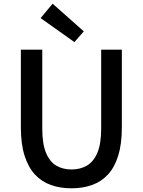

<svg xmlns="http://www.w3.org/2000/svg" viewBox="-20 -1006 773 1040"><path d="M367 14Q306 14 255.5 -4Q205 -22 169 -61Q133 -100 113 -163Q93 -226 93 -316V-737H209V-309Q209 -226 229.5 -177.5Q250 -129 285.5 -108.5Q321 -88 367 -88Q414 -88 450 -108.5Q486 -129 507 -177.5Q528 -226 528 -309V-737H640V-316Q640 -226 620.5 -163Q601 -100 565 -61Q529 -22 478.5 -4Q428 14 367 14ZM383 -778 200 -908 265 -986 434 -836Z"/></svg>

Font: Noto Sans SC Medium
Style: Regular
Weight: 500
Designer: Ryoko NISHIZUKA  (kana, bopomofo & ideographs); Paul D. Hunt (Latin, Greek & Cyrillic); Sandoll Communications , Soo-you
Foundry: Adobe
Version: Version 2.004-H2;hotconv 1.0.118;makeotfexe 2.5.65603